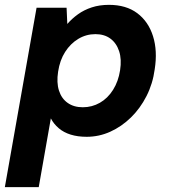

<svg xmlns="http://www.w3.org/2000/svg" viewBox="-36 -553 711 793"><path d="M-16 220 115 -521H239L242 -454Q261 -476 286 -494Q311 -512 343 -522.5Q375 -533 414 -533Q485 -533 531 -498.5Q577 -464 596 -403.5Q615 -343 603 -267Q595 -207 569 -156Q543 -105 504.5 -67.5Q466 -30 419.5 -9Q373 12 322 12Q285 12 256 3Q227 -6 206.5 -23.5Q186 -41 174 -64L124 220ZM306 -110Q344 -110 376.5 -128.5Q409 -147 431 -182Q453 -217 460 -263Q467 -308 456 -341.5Q445 -375 420 -393.5Q395 -412 358 -412Q320 -412 287.5 -392.5Q255 -373 233 -338.5Q211 -304 204 -257Q197 -212 207.5 -179Q218 -146 243.5 -128Q269 -110 306 -110Z"/></svg>

Font: DM Sans 10pt ExtraBold
Style: Italic
Weight: 800
Italic angle: -10°
Version: Version 4.004;gftools[0.9.30]